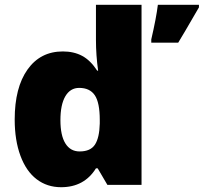

<svg xmlns="http://www.w3.org/2000/svg" viewBox="-20 -780 859 810"><path d="M237.8 9.8Q178.7 9.8 134.5 -23.9Q90.3 -57.6 66.2 -123Q42 -188.5 42 -275.9Q42 -410.6 96.2 -486.8Q150.4 -563 245.1 -563Q291.5 -563 326.4 -544.4Q361.3 -525.9 390.1 -481.9H394Q384.8 -546.9 384.8 -611.8V-759.8H577.1V0H433.1L392.1 -69.8H384.8Q335.4 9.8 237.8 9.8ZM315.9 -141.1Q361.8 -141.1 380.6 -169.9Q399.4 -198.7 400.9 -258.8V-273.9Q400.9 -347.2 379.9 -378.2Q358.9 -409.2 314 -409.2Q276.4 -409.2 255.6 -373.8Q234.9 -338.4 234.9 -272.9Q234.9 -208.5 255.9 -174.8Q276.9 -141.1 315.9 -141.1ZM618.2 -613.8Q639.2 -704.1 646 -759.8H819.3V-749Q749 -627.4 731.9 -600.1H618.2Z"/></svg>

Font: OpenSansExtrabold
Style: Regular
Weight: 800
Foundry: Ascender Corporation
Version: Version 1.10